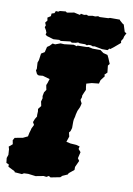

<svg xmlns="http://www.w3.org/2000/svg" viewBox="-149 -925 703 1015"><g transform="rotate(10 202.5 -417.0)"><path d="M42 30 3 27 1 22 -35 4V-8L-49 -14L-52 -40L-46 -58L-48 -88L-52 -101L-33 -117L-37 -138L-29 -152L14 -160L39 -172L43 -192L47 -205L50 -217L60 -237L52 -251L59 -269L68 -284L67 -291L68 -311L66 -324L80 -342L77 -357L75 -365L80 -384L78 -395L82 -416L92 -431L89 -445L87 -456L92 -468L95 -478L99 -490L61 -501L39 -499L29 -504L20 -523L23 -532L21 -565L26 -579L31 -615L49 -626L56 -655L69 -664L82 -678L96 -676L123 -686L143 -685L176 -689L193 -691L211 -686L213 -690L264 -691L272 -693L295 -688H337L355 -675L378 -669L386 -653L398 -624L390 -614L394 -577L380 -563L384 -556L365 -531L360 -512L322 -508L294 -500L295 -486L298 -467L292 -454L284 -435V-425L279 -411L283 -402L288 -393L286 -383L283 -372L279 -363L273 -350L268 -330L266 -317L262 -302L261 -290V-256L256 -239L249 -230L251 -221L254 -209L244 -179L267 -174L298 -172L317 -167L314 -153L327 -138L319 -104L328 -91L312 -56V-40L285 -18L281 -10L254 2L245 11L194 21L184 15L172 22L157 20L115 28L75 23L52 24ZM82 -701 45 -712 37 -719 40 -728 35 -741 26 -756 30 -766 24 -780 34 -793 31 -808 48 -819 49 -833 64 -838 69 -850 82 -849 90 -854 121 -857 128 -852 166 -859 184 -855 198 -852 202 -859 219 -856 234 -859 241 -855 264 -859 279 -858 294 -862 303 -859 349 -861 357 -864H410L412 -860L428 -846L435 -842L447 -804L457 -799L448 -781L445 -768L436 -754L438 -744L404 -715L387 -702L383 -704L374 -694H345L303 -702L294 -700L283 -704H270L262 -700L252 -704H222L214 -707L202 -703L181 -700L173 -705L140 -701L122 -699L113 -703Z"/></g></svg>

Font: Winky Rough Black
Style: Italic
Weight: 900
Italic angle: -8.97852°
Designer: Simon Atzbach
Foundry: typofactur
Version: Version 1.206; ttfautohint (v1.8.4.7-5d5b)